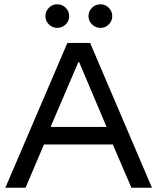

<svg xmlns="http://www.w3.org/2000/svg" viewBox="-20 -875 733 895"><path d="M5 0 294.2 -675H400L688.3 0H592.5L505.8 -201.7H185L99.2 0ZM215.8 -283.3H476.7L349.2 -585H345ZM448.3 -745Q425 -745 408.8 -761.2Q392.5 -777.5 392.5 -800Q392.5 -822.5 408.8 -838.8Q425 -855 448.3 -855Q470.8 -855 487.1 -838.8Q503.3 -822.5 503.3 -800Q503.3 -777.5 487.1 -761.2Q470.8 -745 448.3 -745ZM246.7 -745Q224.2 -745 207.9 -761.2Q191.7 -777.5 191.7 -800Q191.7 -822.5 207.9 -838.8Q224.2 -855 246.7 -855Q270 -855 286.2 -838.8Q302.5 -822.5 302.5 -800Q302.5 -777.5 286.2 -761.2Q270 -745 246.7 -745Z"/></svg>

Font: Funnel Display Light
Style: Regular
Weight: 400
Version: Version 1.000